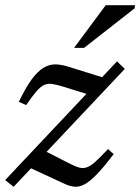

<svg xmlns="http://www.w3.org/2000/svg" viewBox="-22 -709 540 740"><path d="M-2 -15 429 -472.5 459 -443.5 30.5 11ZM79 -304 50.5 -316.5Q77 -371.5 100 -402.8Q123 -434 144.8 -447.2Q166.5 -460.5 189.2 -460.8Q212 -461 238 -453L397 -403.5L344 -337L225 -374Q198 -382.5 180.2 -385.2Q162.5 -388 148.2 -381.5Q134 -375 118 -356.5Q102 -338 79 -304ZM224.5 -1.5 87.5 -65 147.5 -129 244.5 -79.5Q267.5 -67.5 283.2 -63.2Q299 -59 313.8 -64.5Q328.5 -70 347 -87Q365.5 -104 394.5 -134.5L416 -115Q378.5 -65.5 351.5 -37.5Q324.5 -9.5 303.8 1.5Q283 12.5 264.2 10.5Q245.5 8.5 224.5 -1.5ZM263.5 -524.5 385.5 -689H498.5L497 -677L302 -524.5Z"/></svg>

Font: Newsreader
Style: Italic
Weight: 400
Italic angle: -17°
Designer: Hugues Gentile
Foundry: Production Type
Version: Version 1.003